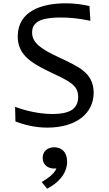

<svg xmlns="http://www.w3.org/2000/svg" viewBox="-20 -763 660 1163"><path d="M527.5 -637 522 -726.5C473 -737.5 425 -743 378.5 -743C231.5 -743 87.5 -695.5 87.5 -542.5C87.5 -440 154.5 -388.5 272.5 -332C399.5 -271.5 453.5 -249.5 453.5 -175.5C453.5 -138 438 -115.5 423 -103C405 -88 370 -72.5 298 -72.5C218.5 -72.5 135 -92 71.5 -116L73.5 -27C124.5 -8 190 10 266.5 10C439.5 10 547.5 -73.5 547.5 -203.5C545 -323.5 456 -359 335 -416.5C238 -462 174.5 -500 174.5 -565C174.5 -598 186.5 -614.5 203 -627.5C221 -642 261.5 -657 347.5 -657C403 -657 463 -651 527.5 -637ZM309.5 258C313.5 258 317.5 257.5 322 257C306.5 292.5 271.5 316 232.5 339.5L265.5 380C327.5 348.5 386.5 292 386.5 216C386.5 156.5 351.5 129 308.5 129C269 129 238.5 152.5 238.5 193.5C238.5 233.5 268 258 309.5 258Z"/></svg>

Font: Monaspace Argon
Style: Regular
Weight: 400
Designer: Riley Cran & the Lettermatic Team
Foundry: Lettermatic
Version: Version 1.200 (Monaspace Argon)